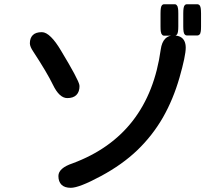

<svg xmlns="http://www.w3.org/2000/svg" viewBox="-20 -813 1040 907"><path d="M177.7 -661.1Q197.8 -661.1 221.2 -637.7Q243.2 -616.2 268.6 -573.2Q349.6 -439 355 -411.6Q355.5 -408.7 355.5 -404.3Q355.5 -399.9 354.7 -394Q354 -388.2 352.1 -382.8Q348.6 -372.1 340.8 -364.3Q326.2 -349.6 297.9 -349.6Q260.3 -349.6 230 -412.6Q202.1 -470.2 137.2 -569.3Q121.1 -592.8 121.1 -608.4Q121.1 -633.3 135 -647.2Q148.9 -661.1 177.7 -661.1ZM738.3 -749Q738.3 -765.6 740 -775.4Q741.7 -785.2 745.8 -789.1Q750 -793 754.9 -793H805.7Q810.5 -793 813.7 -789.8Q816.9 -786.6 818.4 -783.4Q819.8 -780.3 821 -772.9Q822.3 -765.6 822.3 -749V-688.5Q822.3 -659.7 816.9 -651.4Q814 -646.5 809.1 -645Q839.8 -642.1 851.1 -619.1Q857.4 -606 857.4 -587.9Q857.4 -549.3 827.9 -446.3Q798.3 -343.3 749.5 -257.8Q700.2 -172.4 629.2 -104Q558.1 -35.6 456.5 19Q354 74.2 314.5 74.2Q285.2 74.2 270.5 59.6Q255.9 44.9 255.9 18.6Q255.9 -19 323.2 -41.5Q683.6 -175.3 739.3 -579.1Q744.1 -613.8 760.7 -630.4Q772 -641.6 788.1 -644.5H754.9Q750 -644.5 746.8 -647.7Q743.7 -650.9 742.2 -654.1Q740.7 -657.2 739.5 -664.6Q738.3 -671.9 738.3 -688.5ZM845.7 -749Q845.7 -765.6 847.4 -775.4Q849.1 -785.2 853.3 -789.1Q857.4 -793 862.3 -793H913.1Q918 -792.5 921.9 -789.1Q928.2 -783.2 929.2 -763.7Q929.7 -757.3 929.7 -749V-688.5Q929.7 -672.4 928.5 -665.3Q927.2 -658.2 926 -655Q924.8 -651.9 922.4 -649.9Q918 -645.5 913.1 -645.5H862.3Q857.4 -645.5 853.3 -649.4Q849.1 -653.3 847.4 -662.8Q845.7 -672.4 845.7 -688.5Z"/></svg>

Font: YuPearl-SemiBold
Style: SemiBold
Weight: 600
Designer: Max Yao
Foundry: Max-Everyday
Version: Version 1.011; ttfautohint (v1.8.3)